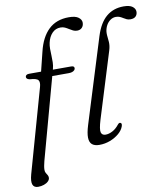

<svg xmlns="http://www.w3.org/2000/svg" viewBox="-99 -798 922 1055"><g transform="rotate(-10 361.5 -270.5)"><path d="M180.5 -408.5 192 -442.5H320.5Q329 -442.5 333.8 -439.8Q338.5 -437 338.5 -430Q338.5 -424 333.8 -419Q329 -414 321 -411.2Q313 -408.5 302 -408.5ZM66 -428.5Q66 -434.5 71 -438.8Q76 -443 86.5 -443H153.5L180 -550Q198.5 -628 241.8 -669.5Q285 -711 355 -711Q392 -711 408.8 -698.2Q425.5 -685.5 425.5 -669Q425.5 -652 415.5 -641.2Q405.5 -630.5 388 -630.5Q376 -630.5 365.8 -635.5Q355.5 -640.5 345.5 -647Q335.5 -653.5 324.8 -658.5Q314 -663.5 300.5 -663.5Q272.5 -663.5 253.5 -643.5Q234.5 -623.5 227.5 -591.5Q224 -576 224 -557.8Q224 -539.5 225 -520.5Q226 -501.5 225.5 -482.8Q225 -464 220.5 -447.5L86 44Q82.5 58 80.2 70Q78 82 78 92Q78 102.5 82.2 109.5Q86.5 116.5 90.5 123Q94.5 129.5 94.5 138Q94.5 148.5 85.2 157.8Q76 167 60.8 172.2Q45.5 177.5 28.5 177.5Q5.5 177.5 -1.5 159.8Q-8.5 142 2 103.5L133 -360.5Q140.5 -386.5 132 -398.5Q123.5 -410.5 85 -412.5Q73.5 -415 69.8 -419.2Q66 -423.5 66 -428.5ZM661.5 -717.5Q695.5 -717.5 711.2 -705.5Q727 -693.5 727 -676.5Q727 -661 717.2 -651Q707.5 -641 687.5 -641Q676 -641 667 -645Q658 -649 649.5 -654.5Q641 -660 631.8 -664Q622.5 -668 610 -668Q593.5 -668 579.5 -658.2Q565.5 -648.5 556.8 -632.8Q548 -617 545.5 -598Q544.5 -587.5 545.2 -577.8Q546 -568 547 -558.5Q548 -549 548.8 -539Q549.5 -529 548 -517.2Q546.5 -505.5 542.5 -492.5L429 -126Q413.5 -74.5 418.2 -57.5Q423 -40.5 443 -40.5Q461.5 -40.5 481.8 -51.2Q502 -62 518 -82.5Q522.5 -88 526 -89.8Q529.5 -91.5 533 -90.5Q538 -89.5 539.5 -84.2Q541 -79 538 -70.5Q531 -49.5 509.8 -31.2Q488.5 -13 459.8 -2Q431 9 400 9Q373 9 359 -3Q345 -15 344.5 -41Q344 -67 357 -109L503.5 -580.5Q526 -651.5 565.5 -684.5Q605 -717.5 661.5 -717.5Z"/></g></svg>

Font: Fraunces Light
Style: Italic
Weight: 300
Italic angle: -16°
Version: Version 1.000;[b76b70a41]